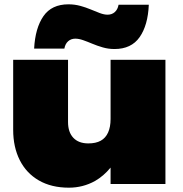

<svg xmlns="http://www.w3.org/2000/svg" viewBox="-20 -852 847 889"><path d="M299 17Q218 17 160 -16.5Q102 -50 71.5 -110.5Q41 -171 41 -251V-575H295V-287Q295 -240 319.5 -214Q344 -188 389 -188Q424 -188 446.5 -200.5Q469 -213 480.5 -238.5Q492 -264 492 -301V-575H746V0H492V-76Q460 -37 420 -14Q364 17 299 17ZM138 -627Q143 -722 181 -777Q219 -832 297 -832Q325 -832 351 -825Q377 -818 399.5 -808.5Q422 -799 442 -791.5Q462 -784 478 -784Q498 -784 511.5 -796Q525 -808 529 -830H669Q665 -735 626.5 -680Q588 -625 510 -625Q482 -625 456 -632.5Q430 -640 407.5 -649.5Q385 -659 365 -666Q345 -673 329 -673Q309 -673 295.5 -661Q282 -649 278 -627Z"/></svg>

Font: Bounded
Style: Regular
Weight: 900
Designer: Vlad Churkin
Version: Version 1.0